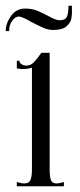

<svg xmlns="http://www.w3.org/2000/svg" viewBox="-24 -653 279 673"><path d="M60 -10Q78 -10 83 -22.5Q88 -35 88 -60V-416Q73 -411 56 -411Q49 -411 35 -413V-440H44Q44 -433 51.5 -428Q59 -423 69 -423Q83 -423 94 -434Q105 -445 121 -468H150V-60Q150 -34 154.5 -22Q159 -10 175 -10Q183 -10 200 -15V0H35V-15Q52 -10 60 -10ZM64 -623Q87 -623 105 -616Q123 -609 145 -597Q156 -591 166.5 -586.5Q177 -582 185 -582Q205 -582 210.5 -594.5Q216 -607 216 -633H228Q229 -606 226.5 -590Q224 -574 209.5 -561Q195 -548 163 -548Q145 -548 128 -555.5Q111 -563 84 -577Q53 -595 42 -595Q30 -595 19 -580.5Q8 -566 8 -544H-4Q-4 -571 14.5 -597Q33 -623 64 -623Z"/></svg>

Font: Viaoda Libre
Style: Regular
Weight: 400
Designer: Gydient
Version: Version 2.000